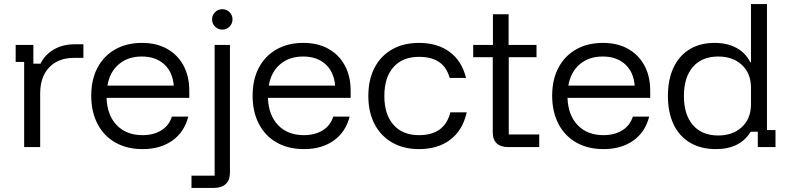

<svg xmlns="http://www.w3.org/2000/svg" viewBox="-20 -720 3863 940"><path d="M98.3 0V-416.7H56.7V-500H143.3V-408.3H178.3Q200 -452.5 243.8 -477.9Q287.5 -503.3 347.5 -503.3H388.3V-436.7H343.3Q265 -436.7 220.8 -390Q176.7 -343.3 176.7 -263.3V0Z M678.3 10Q601.7 10 545 -22.1Q488.3 -54.2 457.5 -113.3Q426.7 -172.5 426.7 -251.7Q426.7 -330.8 457.5 -388.8Q488.3 -446.7 544.2 -478.3Q600 -510 675 -510Q745.8 -510 797.5 -481.2Q849.2 -452.5 877.9 -400Q906.7 -347.5 906.7 -275.8V-240.8H501.7Q505 -155 552.1 -106.7Q599.2 -58.3 677.5 -58.3Q731.7 -58.3 769.6 -81.7Q807.5 -105 821.7 -149.2H901.7Q882.5 -73.3 823.8 -31.7Q765 10 678.3 10ZM505.8 -300.8H830.8Q825 -368.3 783.3 -405.8Q741.7 -443.3 674.2 -443.3Q606.7 -443.3 562.1 -405.8Q517.5 -368.3 505.8 -300.8Z M917.5 200V140H1030.8V-500H1105.8V125Q1105.8 162.5 1085 181.2Q1064.2 200 1027.5 200ZM1068.3 -575Q1047.5 -575 1032.9 -589.6Q1018.3 -604.2 1018.3 -625Q1018.3 -645.8 1032.9 -660.4Q1047.5 -675 1068.3 -675Q1089.2 -675 1103.8 -660.4Q1118.3 -645.8 1118.3 -625Q1118.3 -604.2 1103.8 -589.6Q1089.2 -575 1068.3 -575Z M1468.3 10Q1391.7 10 1335 -22.1Q1278.3 -54.2 1247.5 -113.3Q1216.7 -172.5 1216.7 -251.7Q1216.7 -330.8 1247.5 -388.8Q1278.3 -446.7 1334.2 -478.3Q1390 -510 1465 -510Q1535.8 -510 1587.5 -481.2Q1639.2 -452.5 1667.9 -400Q1696.7 -347.5 1696.7 -275.8V-240.8H1291.7Q1295 -155 1342.1 -106.7Q1389.2 -58.3 1467.5 -58.3Q1521.7 -58.3 1559.6 -81.7Q1597.5 -105 1611.7 -149.2H1691.7Q1672.5 -73.3 1613.8 -31.7Q1555 10 1468.3 10ZM1295.8 -300.8H1620.8Q1615 -368.3 1573.3 -405.8Q1531.7 -443.3 1464.2 -443.3Q1396.7 -443.3 1352.1 -405.8Q1307.5 -368.3 1295.8 -300.8Z M2031.7 10Q1955.8 10 1900 -22.1Q1844.2 -54.2 1813.8 -112.5Q1783.3 -170.8 1783.3 -250Q1783.3 -329.2 1813.3 -387.5Q1843.3 -445.8 1899.2 -477.9Q1955 -510 2031.7 -510Q2120.8 -510 2180.8 -466.2Q2240.8 -422.5 2261.7 -338.3H2181.7Q2166.7 -391.7 2129.2 -416.7Q2091.7 -441.7 2031.7 -441.7Q1950.8 -441.7 1906.2 -391.2Q1861.7 -340.8 1861.7 -250Q1861.7 -160 1906.2 -109.2Q1950.8 -58.3 2031.7 -58.3Q2156.7 -58.3 2185 -170H2265Q2245 -81.7 2184.2 -35.8Q2123.3 10 2031.7 10Z M2466.7 0Q2431.7 0 2412.1 -17.9Q2392.5 -35.8 2392.5 -71.7V-440H2296.7V-500H2393.3V-650H2470V-500H2606.7V-440H2470.8V-61.7H2620V0Z M2935 10Q2858.3 10 2801.7 -22.1Q2745 -54.2 2714.2 -113.3Q2683.3 -172.5 2683.3 -251.7Q2683.3 -330.8 2714.2 -388.8Q2745 -446.7 2800.8 -478.3Q2856.7 -510 2931.7 -510Q3002.5 -510 3054.2 -481.2Q3105.8 -452.5 3134.6 -400Q3163.3 -347.5 3163.3 -275.8V-240.8H2758.3Q2761.7 -155 2808.8 -106.7Q2855.8 -58.3 2934.2 -58.3Q2988.3 -58.3 3026.2 -81.7Q3064.2 -105 3078.3 -149.2H3158.3Q3139.2 -73.3 3080.4 -31.7Q3021.7 10 2935 10ZM2762.5 -300.8H3087.5Q3081.7 -368.3 3040 -405.8Q2998.3 -443.3 2930.8 -443.3Q2863.3 -443.3 2818.8 -405.8Q2774.2 -368.3 2762.5 -300.8Z M3485 10Q3411.7 10 3358.8 -21.2Q3305.8 -52.5 3277.9 -110.8Q3250 -169.2 3250 -250Q3250 -330.8 3277.5 -389.2Q3305 -447.5 3356.3 -478.8Q3407.5 -510 3478.3 -510Q3540 -510 3585 -485.8Q3630 -461.7 3653.3 -415H3656.7V-700H3735V-83.3H3776.7V0H3690V-75H3655Q3630 -33.3 3587.5 -11.7Q3545 10 3485 10ZM3495.8 -56.7Q3568.3 -56.7 3612.5 -98.3Q3656.7 -140 3656.7 -209.2V-290.8Q3656.7 -360 3612.5 -401.7Q3568.3 -443.3 3495.8 -443.3Q3416.7 -443.3 3372.5 -392.5Q3328.3 -341.7 3328.3 -250Q3328.3 -158.3 3372.5 -107.5Q3416.7 -56.7 3495.8 -56.7Z"/></svg>

Font: Funnel Display Light Light
Style: Regular
Weight: 300
Version: Version 1.000